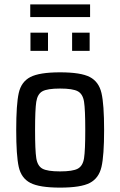

<svg xmlns="http://www.w3.org/2000/svg" viewBox="-20 -848 549 876"><path d="M54 -255Q54 -372 65.5 -423.5Q77 -475 118.5 -496.5Q160 -518 254 -518Q349 -518 390 -496.5Q431 -475 443 -423.5Q455 -372 455 -255Q455 -138 443 -86.5Q431 -35 390 -13.5Q349 8 254 8Q160 8 118.5 -13.5Q77 -35 65.5 -86.5Q54 -138 54 -255ZM369 -255Q369 -348 363.5 -383.5Q358 -419 335 -431.5Q312 -444 254 -444Q196 -444 173.5 -431.5Q151 -419 145.5 -383.5Q140 -348 140 -255Q140 -162 145.5 -126.5Q151 -91 173.5 -78.5Q196 -66 254 -66Q312 -66 335 -78.5Q358 -91 363.5 -126.5Q369 -162 369 -255ZM119 -616V-699H199V-616ZM309 -616V-699H389V-616ZM118 -770V-828H391V-770Z"/></svg>

Font: Saira Semi Condensed
Style: Regular
Weight: 400
Width: 4
Designer: Hector Gatti with collaboration of the Omnibus-Type team
Foundry: Omnibus-Type
Version: Version 1.001; ttfautohint (v1.8)